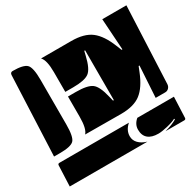

<svg xmlns="http://www.w3.org/2000/svg" viewBox="-150 -650 992 972"><g transform="rotate(-30 346.5 -164.5)"><path d="M192 -28Q213 -50 213 -120V-238H259Q326 -238 352 -219Q378 -200 394 -131L400 -106H405V-397H400L394 -372Q378 -303 352 -284Q326 -265 259 -265H213V-380Q213 -450 192 -472V-473H368Q443 -473 484 -441.5Q525 -410 554 -337L566 -307H571L559 -490H700L680 -40Q679 -27 670.5 -18.5Q662 -10 650 -10H594L605 -193H600L588 -163Q559 -90 518 -58.5Q477 -27 402 -27ZM0 -10 20 -475Q21 -490 35 -490Q97 -490 116 -471.5Q135 -453 135 -380V-120Q135 -47 116.5 -28.5Q98 -10 35 -10ZM-7 161 -2 41Q-2 31 8 31H414Q383 58 383 93Q383 117 400 134.5Q417 152 447 161ZM436 85Q436 54 463 31H677L672 151Q672 161 662 161H553Q598 149 624 133L622 128Q604 138 570 146Q536 154 516 154Q477 154 456.5 136.5Q436 119 436 85Z"/></g></svg>

Font: PrimecolorB
Style: Medium
Weight: 500
Designer: gluk
Foundry: gluk
Version: Version 0.672